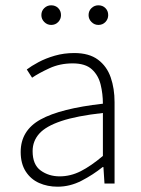

<svg xmlns="http://www.w3.org/2000/svg" viewBox="-20 -692 531 724"><path d="M197 12Q159 12 127.5 -2Q96 -16 77 -45.5Q58 -75 58 -119Q58 -200 133 -241.5Q208 -283 368 -301Q368 -338 359.5 -373Q351 -408 326.5 -430.5Q302 -453 254 -453Q206 -453 166 -434.5Q126 -416 101 -399L81 -430Q98 -443 125 -457.5Q152 -472 186.5 -482Q221 -492 260 -492Q316 -492 349.5 -467Q383 -442 397.5 -400Q412 -358 412 -307V0H374L370 -62H367Q331 -33 287.5 -10.5Q244 12 197 12ZM205 -27Q246 -27 284.5 -46.5Q323 -66 368 -104V-266Q269 -255 211 -235.5Q153 -216 128 -188Q103 -160 103 -122Q103 -71 133.5 -49Q164 -27 205 -27ZM173 -598Q158 -598 147 -609Q136 -620 136 -635Q136 -651 147 -661.5Q158 -672 173 -672Q189 -672 199.5 -661.5Q210 -651 210 -635Q210 -620 199.5 -609Q189 -598 173 -598ZM351 -598Q336 -598 325 -609Q314 -620 314 -635Q314 -651 325 -661.5Q336 -672 351 -672Q367 -672 377.5 -661.5Q388 -651 388 -635Q388 -620 377.5 -609Q367 -598 351 -598Z"/></svg>

Font: Source Sans 3 Light
Style: Regular
Weight: 300
Designer: Paul D. Hunt
Foundry: Adobe
Version: Version 3.052;hotconv 1.1.0;makeotfexe 2.6.0